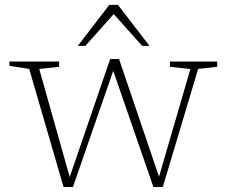

<svg xmlns="http://www.w3.org/2000/svg" viewBox="-20 -736 906 766"><path d="M739.5 -460.5 658 -469.5V-490.5H846.5V-469.5L770.5 -461L629.5 10H592L431 -455.5H432.5L271 10H233.5L96.5 -461L17.5 -473.5V-490.5H216V-469.5L136.5 -461L262 -16L252.5 -13.5L419.5 -500.5H455L619 -17.5H610.5ZM290.5 -553 416 -716.5H450.5L576.5 -553H547L425.5 -689H442L320.5 -553Z"/></svg>

Font: Newsreader 9pt ExtraLight
Style: Regular
Weight: 250
Designer: Hugues Gentile
Foundry: Production Type
Version: Version 1.003